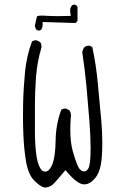

<svg xmlns="http://www.w3.org/2000/svg" viewBox="-20 -816 540 832"><path d="M306.6 -716.3Q312.5 -719.7 315.9 -725.6V-786.1Q312.5 -792.5 306.2 -795.9Q304.7 -795.9 303.2 -795.9Q296.4 -795.9 292.5 -793Q283.7 -783.2 283.7 -769.5Q283.7 -765.6 284.7 -761.7L286.6 -747.1Q254.9 -746.1 231 -746.1Q207 -746.1 188.2 -747.3Q169.4 -748.5 161.6 -748.5Q153.8 -748.5 147.9 -747.6Q142.1 -746.6 140.1 -744.6Q136.2 -730 130.9 -704.1L135.7 -689L147.5 -682.6L157.7 -686.5Q164.6 -695.8 164.6 -707V-720.7ZM80.1 -365.2Q79.6 -341.8 79.6 -309.3Q79.6 -276.9 81.1 -236.3Q83.5 -171.9 92.8 -116.5Q102.1 -61 127.4 -34.7Q152.3 -8.8 171.9 -3.4Q172.9 -3.4 174.3 -3.4Q198.7 -3.4 217.8 -25.4L263.7 -78.6L273.4 -67.4Q315.9 -18.6 342.8 -17.1Q343.8 -17.1 345.2 -17.1Q369.6 -17.1 392.1 -43.9Q408.7 -63 416.5 -100.1Q423.3 -133.8 423.3 -198.2Q423.3 -244.6 418.9 -293.5L403.8 -455.6Q396.5 -534.7 379.9 -612.3L368.7 -617.7Q367.2 -618.2 363.8 -618.2Q360.4 -618.2 355.5 -616.7Q350.6 -615.2 346.2 -611.8Q338.4 -602.1 336.4 -589.8Q348.1 -513.2 355 -438.2Q361.8 -363.3 367.2 -294.2Q372.6 -225.1 372.6 -175.8Q372.6 -133.3 369.9 -113.5Q367.2 -93.8 362.8 -85.9Q360.4 -82 357.4 -79.1Q351.6 -73.2 344.2 -73.2Q332 -73.2 322.3 -87.4Q314.5 -100.1 305.2 -128.4Q300.8 -141.6 295.4 -160.6Q284.7 -199.2 284.7 -253.4Q284.7 -277.3 286.6 -305.2Q287.6 -310.1 287.6 -314Q287.6 -327.6 280.3 -338.4L266.1 -345.2Q264.6 -345.7 263.7 -345.7Q252.4 -345.7 245.6 -340.3Q222.2 -277.8 221.2 -210Q220.2 -134.8 205.1 -100.1Q198.7 -86.4 192.4 -80.1Q184.6 -72.3 176.3 -72.3Q163.6 -72.3 155.3 -85.9Q141.6 -107.9 136.5 -151.6Q131.3 -195.3 131.3 -249.5V-360.8Q131.3 -419.4 136.2 -483.6Q141.1 -547.9 159.2 -608.4Q159.7 -612.3 159.7 -615.2Q159.7 -626.5 153.8 -633.8L139.2 -641.1Q137.7 -641.6 136.7 -641.6Q126 -641.6 118.7 -636.2Q94.7 -572.3 88.4 -503.4Q81.5 -431.6 80.1 -365.2Z"/></svg>

Font: NaikaiFont
Style: ExtraLight
Weight: 200
Version: Version 1.89